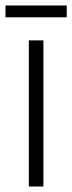

<svg xmlns="http://www.w3.org/2000/svg" viewBox="-37 -679 263 699"><path d="M121 0H68V-532H121ZM206 -659V-616H-17V-659Z"/></svg>

Font: Noto Sans Tamil ExtraCondensed Light
Style: Regular
Weight: 300
Width: 2
Designer: Jelle Bosma - Monotype Design Team
Foundry: Monotype Imaging Inc.
Version: Version 2.004; ttfautohint (v1.8.4.7-5d5b)